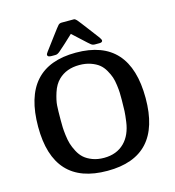

<svg xmlns="http://www.w3.org/2000/svg" viewBox="-132 -1025 1058 1159"><g transform="rotate(-15 397.0 -446.0)"><path d="M60.1 -342.8Q60.1 -716.8 395 -716.8Q731.9 -716.8 731.9 -342.8Q731.9 22.5 397 22Q60.1 22.5 60.1 -342.8ZM202.1 -345.2Q202.1 -320.3 202.6 -302.2Q203.1 -284.2 207 -252.2Q210.9 -220.2 218 -196.5Q225.1 -172.9 239.5 -145.5Q253.9 -118.2 273.9 -100.6Q293.9 -83 325.4 -71Q356.9 -59.1 397 -59.1Q476.1 -59.1 524.9 -107.9Q547.9 -130.9 562 -162.8Q576.2 -194.8 581.5 -234.4Q586.9 -273.9 588.4 -300Q589.8 -326.2 589.8 -366.2V-373Q589.8 -397 589.4 -414.1Q588.9 -431.2 585 -461.7Q581.1 -492.2 574 -513.2Q566.9 -534.2 552.5 -559.6Q538.1 -585 518.1 -601.1Q498 -617.2 466.6 -628.2Q435.1 -639.2 396 -639.2Q314.9 -639.2 265.1 -590.8Q236.3 -563 221.2 -516.1Q206.1 -469.2 204.1 -437.5Q202.1 -405.8 202.1 -353ZM224.1 -748Q224.1 -754.9 232.9 -766.1Q259.8 -802.2 294.9 -849.1Q331.1 -897.9 339.1 -906Q347.2 -914.1 359.9 -914.1H436Q443.8 -914.1 453.4 -903.6Q462.9 -893.1 511.2 -829.1Q539.1 -792 558.1 -767.1Q567.9 -752 567.9 -748Q567.9 -734.9 548.8 -734.9H518.1Q506.8 -734.9 497.8 -741.5Q488.8 -748 444.8 -789.1Q416 -815.9 396 -834Q382.8 -821.8 368.9 -808.8Q355 -795.9 346.4 -787.8Q337.9 -779.8 328.9 -772Q319.8 -764.2 314.5 -759.5Q309.1 -754.9 304 -750Q298.8 -745.1 295.4 -743.2Q292 -741.2 288.6 -739Q285.2 -736.8 282.5 -736.3Q279.8 -735.8 277.3 -735.4Q274.9 -734.9 271 -734.9H249Q224.1 -734.9 224.1 -748Z"/></g></svg>

Font: CMU Sans Serif
Style: Bold
Weight: 700
Version: Version 0.7.0